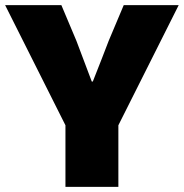

<svg xmlns="http://www.w3.org/2000/svg" viewBox="-31 -731 719 751"><path d="M225 -241 -11 -711H209L268 -571L328 -412H332L367 -501L394 -571L453 -711H668L432 -241V0H225Z"/></svg>

Font: Nebula Sans Black
Style: Regular
Weight: 900
Designer: Paul D. Hunt for Adobe (as Source Sans)
Foundry: Nebula Entertainment & Broadcasting LLC
Version: Version 1.010